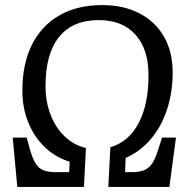

<svg xmlns="http://www.w3.org/2000/svg" viewBox="-20 -735 746 755"><path d="M48 0 30 -194H85L99 -143Q113 -94 133.5 -76Q154 -58 199 -58H252L254 -99Q197 -117 155.5 -157Q114 -197 91 -254Q68 -311 68 -379Q68 -484 105.5 -559Q143 -634 213.5 -674.5Q284 -715 382 -715Q466 -715 528.5 -682.5Q591 -650 625 -590.5Q659 -531 659 -450Q659 -371 636.5 -303.5Q614 -236 572.5 -187.5Q531 -139 474 -114L472 -58H498Q542 -58 563.5 -75.5Q585 -93 601 -143L617 -194H672L646 0H406L414 -156Q486 -177 525 -250.5Q564 -324 564 -439Q564 -542 512.5 -599Q461 -656 368 -656Q266 -656 212.5 -590Q159 -524 159 -397Q159 -335 179 -283.5Q199 -232 235 -198Q271 -164 318 -153L310 0Z"/></svg>

Font: Literata 12pt
Style: Italic
Weight: 400
Italic angle: -2°
Designer: Latin by Veronika Burian and Jose Scaglione. Greek by Irene Vlachou. Cyrillic by Vera Evstafieva
Foundry: TypeTogether
Version: Version 3.002